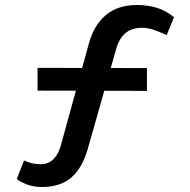

<svg xmlns="http://www.w3.org/2000/svg" viewBox="-20 -716 761 767"><path d="M147 31Q115 31 88 21Q61 11 47 -1L76 -75Q94 -67 108.5 -63.5Q123 -60 143 -60Q164 -60 179.5 -69.5Q195 -79 206 -96Q217 -113 223 -135L335 -542Q355 -615 402.5 -655.5Q450 -696 527 -696Q569 -696 606 -685Q643 -674 675 -647L646 -576Q617 -589 593.5 -597Q570 -605 548 -605Q507 -605 481.5 -584Q456 -563 444 -520L330 -119Q308 -44 264.5 -6.5Q221 31 147 31ZM130 -354V-445L567 -444V-353Z"/></svg>

Font: Lexend Giga
Style: Regular
Weight: 400
Designer: Bonnie Shaver-Troup, Thomas Jockin
Foundry: Lexend
Version: Version 1.007